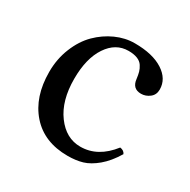

<svg xmlns="http://www.w3.org/2000/svg" viewBox="-111 -543 650 657"><g transform="rotate(30 214.0 -214.5)"><path d="M397.9 -90.8Q374 -51.3 346.4 -28.3Q318.8 -5.4 293.2 2.2Q267.6 9.8 234.9 9.8Q142.1 9.8 89.6 -49.8Q37.1 -109.4 37.1 -208Q37.1 -259.3 55.2 -303.7Q73.2 -348.1 102.5 -377.2Q131.8 -406.2 168.2 -422.6Q204.6 -439 242.2 -439Q313 -439 354 -412.6Q395 -386.2 395 -344.2Q395 -323.2 379.6 -311.5Q364.3 -299.8 346.2 -299.8Q312 -299.8 308.1 -335.9Q306.2 -351.6 303.2 -362.1Q300.3 -372.6 293.2 -383.5Q286.1 -394.5 272 -400.1Q257.8 -405.8 236.8 -405.8Q186.5 -405.8 154.8 -358.4Q123 -311 123 -230Q123 -144 161.6 -91.6Q200.2 -39.1 256.8 -39.1Q325.7 -39.1 377 -105Q392.6 -103 397.9 -90.8Z"/></g></svg>

Font: Common Serif
Style: Regular
Weight: 400
Designer: Philipp H. Poll, Khaled Hosny
Foundry: Stefan Peev, Context Ltd.
Version: Version 1.026